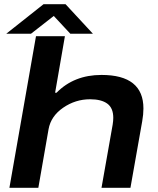

<svg xmlns="http://www.w3.org/2000/svg" viewBox="-20 -897 756 917"><path d="M9.8 -735.8 188 -877H293L423.8 -735.8H315.9L236.8 -820.8L127.9 -735.8ZM24.9 0 151.9 -724.1H290L243.2 -454.1H250Q333.5 -539.1 464.8 -539.1Q665 -539.1 665 -378.9Q665 -350.6 659.2 -317.9L603 0H464.8L518.1 -301.8Q521 -320.3 521 -334Q521 -381.3 492.4 -402.1Q463.9 -422.9 410.2 -422.9Q340.3 -422.9 281.7 -382.6Q223.1 -342.3 211.9 -279.8L163.1 0Z"/></svg>

Font: Archivo Expanded SemiBold
Style: Italic
Weight: 600
Width: 7
Italic angle: -10°
Designer: Hector Gatti
Foundry: Omnibus-Type
Version: Version 2.001